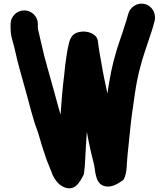

<svg xmlns="http://www.w3.org/2000/svg" viewBox="-20 -838 899 1042"><path d="M111.5 -781.5C71.2 -781.5 37.5 -748.4 37.5 -708V-687C37.5 -638.8 48.7 -620.3 58.8 -576.3C76.8 -490.9 100.6 -414.7 122.9 -332.7C136.8 -281.9 161.6 -183.6 179.4 -138.5C192.1 -105.3 202.3 -61.2 214.2 -27L230.1 21C237.7 43.8 249 66.3 257.1 88.9C266.5 119.2 282.3 145 304 163.6C326 181.2 360.7 194.6 389.5 173C409.9 157.7 425.2 127.6 434.2 109.6C434.7 108.6 435.2 107.1 435.4 105.9C439.6 77.3 441.2 55.1 442.5 24C444.6 -25.9 448.1 -72.9 451.4 -122.5C461.9 -62.7 474.5 -6 488.9 48.3C498.5 83.5 493.5 154.4 543 170.9C580.4 183.3 614.3 161.4 631.6 150.6C642.5 143.8 650.8 139.2 654.6 129.6C667.7 97 666.7 76.6 669.5 36.9C673.6 -21 678.9 -53.6 685.4 -124.8C693.8 -212.1 700 -241.1 711.4 -325.3C720.2 -385.8 729 -429.9 742.1 -476.9C754.2 -527.3 772.7 -574.1 786.9 -620.2C797.5 -651.9 808.2 -681.5 817 -716.5C831.6 -762.3 806.7 -806 765.5 -816.1C721.4 -826.9 684.3 -795.7 675.9 -762C669.3 -735.6 662.9 -717.2 654.1 -690.8C641.4 -648.4 626.8 -611 613 -565.6C587.8 -482.7 576.2 -419.2 562.9 -330.8C551.8 -382.3 539.8 -436.7 531.3 -490.1C523.2 -533.2 515.8 -574.3 511.4 -613.4C506.6 -656.8 452.4 -672.8 412.1 -664.8C376.1 -657.6 364.2 -637.1 356 -610.5C344.9 -569.9 340.1 -528.1 333.6 -482.5L328.6 -432.4C319.5 -361.8 313.9 -291.6 308.6 -215.7C304.3 -229.4 298.8 -248.7 293.1 -270.2C267.8 -366.3 244.7 -441.7 220.1 -535.2C210.3 -572.4 198.1 -631.3 190.1 -663C187 -675.4 185.5 -679.4 185.5 -687V-708C185.5 -748.4 151.8 -781.5 111.5 -781.5Z"/></svg>

Font: Smoothie
Style: SeBd
Weight: 600
Foundry: Cannot Into Space Fonts
Version: Version 0.8